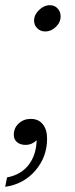

<svg xmlns="http://www.w3.org/2000/svg" viewBox="-38 -547 288 738"><path d="M93 -468Q93 -490 112 -508.5Q131 -527 154 -527Q172 -527 183.5 -514.5Q195 -502 195 -484Q195 -461 176.5 -443.5Q158 -426 136 -426Q118 -426 105.5 -438Q93 -450 93 -468ZM-11 135Q42 125 71.5 87.5Q101 50 103 -8Q84 10 61 10Q40 10 27.5 -0.5Q15 -11 15 -29Q15 -55 34 -72.5Q53 -90 80 -90Q110 -90 126.5 -69.5Q143 -49 143 -14Q143 56 98 108.5Q53 161 -18 171Z"/></svg>

Font: Open Sauce One Light Italic
Style: Regular
Weight: 300
Italic angle: -10°
Designer: Alfredo Marco Pradil
Foundry: Creative Sauce Fz LLC
Version: Version 1.477